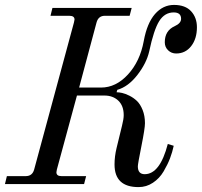

<svg xmlns="http://www.w3.org/2000/svg" viewBox="-40 -744 816 776"><path d="M299.8 0H-20L-12.2 -32.2H64Q90.8 -32.2 98.1 -59.1L258.8 -652.8Q261.2 -662.6 261.2 -665Q261.2 -680.2 240.2 -680.2H164.1L171.9 -711.9H492.2L483.9 -680.2H383.8Q357.4 -680.2 350.1 -652.8L279.8 -390.1H368.2Q428.7 -390.1 477.3 -443.1Q525.9 -496.1 541 -578.1Q554.2 -650.4 586.4 -687.3Q618.7 -724.1 663.1 -724.1Q709 -724.1 732.4 -698.5Q755.9 -672.9 755.9 -633.8Q755.9 -587.4 732.7 -557.6Q709.5 -527.8 671.9 -527.8Q652.8 -527.8 639.4 -540.8Q626 -553.7 626 -573.2Q626 -620.1 666 -638.2Q691.9 -649.9 691.9 -668Q691.9 -693.8 662.1 -693.8Q625.5 -693.8 603.5 -658.7Q581.5 -623.5 563 -536.1Q552.2 -488.8 515.4 -441.2Q478.5 -393.6 434.1 -380.9L431.2 -371.1Q440.9 -371.1 453.4 -368.4Q465.8 -365.7 482.7 -357.4Q499.5 -349.1 513.2 -336.2Q526.9 -323.2 536.4 -299.6Q545.9 -275.9 545.9 -246.1Q545.9 -225.1 531.5 -153.3Q517.1 -81.5 517.1 -71.8Q517.1 -40 544.9 -40Q606.4 -40 638.2 -162.1L662.1 -154.8Q656.7 -129.4 647.2 -104.2Q637.7 -79.1 621.1 -51Q604.5 -22.9 578.1 -5.4Q551.8 12.2 520 12.2Q422.9 12.2 422.9 -79.1Q422.9 -111.8 431.2 -146L453.1 -235.8Q460 -262.7 460 -278.8Q460 -316.4 438.2 -337.2Q416.5 -357.9 381.8 -357.9H271L189.9 -59.1Q188 -51.3 188 -47.9Q188 -32.2 208 -32.2H308.1Z"/></svg>

Font: Flanker Steampunk
Style: Italic
Weight: 400
Italic angle: -12°
Designer: Alexey Kryukov, Leonardo Di Lena
Foundry: Alexey Kryukov, Leonardo Di Lena
Version: 1.210